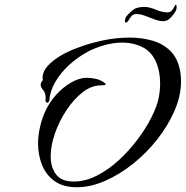

<svg xmlns="http://www.w3.org/2000/svg" viewBox="-20 -752 781 807"><path d="M303 35Q246 35 210 9.5Q174 -16 157 -58Q140 -100 140 -148Q140 -180 147 -213Q154 -246 167 -277Q185 -319 215 -352.5Q245 -386 279.5 -405.5Q314 -425 344 -425Q364 -425 383.5 -420.5Q403 -416 419 -404Q424 -401 424 -398Q424 -395 417 -394Q410 -393 402 -393Q364 -393 327 -364Q290 -335 259.5 -289Q229 -243 211 -191.5Q193 -140 193 -95Q193 -49 215.5 -19Q238 11 290 11Q338 11 386.5 -13.5Q435 -38 478.5 -78Q522 -118 557.5 -165Q593 -212 616.5 -258.5Q640 -305 647 -341Q653 -371 653 -401Q653 -447 639 -484Q620 -533 580.5 -553Q541 -573 495 -573Q456 -573 416.5 -561.5Q377 -550 346 -533Q304 -510 269 -477.5Q234 -445 212 -407Q190 -369 187 -328Q187 -328 184.5 -324Q182 -320 178 -320Q174 -320 171 -328Q171 -331 171.5 -333.5Q172 -336 172 -338Q172 -362 161.5 -373.5Q151 -385 151 -396Q151 -405 160 -415Q160 -417 159.5 -419.5Q159 -422 159 -424Q159 -451 180.5 -475Q202 -499 237.5 -519.5Q273 -540 314 -554Q356 -570 412 -582Q468 -594 525 -594Q575 -594 619.5 -581.5Q664 -569 695.5 -538.5Q727 -508 737 -454Q739 -444 740 -433Q741 -422 741 -411Q741 -350 714 -287.5Q687 -225 641.5 -167Q596 -109 539 -63.5Q482 -18 421 8.5Q360 35 303 35ZM508 -657Q506 -657 505.5 -660Q505 -663 505 -665Q505 -678 520 -693Q535 -708 542 -712Q549 -718 562.5 -720.5Q576 -723 585 -723Q608 -723 634.5 -711.5Q661 -700 684 -700Q696 -700 703.5 -709Q711 -718 716 -731Q720 -733 722 -728Q725 -712 711.5 -694.5Q698 -677 691 -672Q681 -663 666 -663Q650 -663 630 -670.5Q610 -678 590 -685.5Q570 -693 553 -693Q540 -693 532.5 -684Q525 -675 520 -666Q515 -657 508 -657Z"/></svg>

Font: The Nautigal
Style: Bold
Weight: 700
Designer: Robert E. Leuschke
Foundry: Robert E. Leuschke
Version: Version 1.100; ttfautohint (v1.8.3)